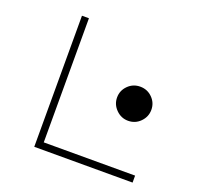

<svg xmlns="http://www.w3.org/2000/svg" viewBox="-122 -827 985 958"><g transform="rotate(20 370.0 -348.0)"><path d="M155 0V-696H192V-37H677V0ZM550 -463Q588 -463 614.5 -436.5Q641 -410 641 -373Q641 -336 614.5 -309Q588 -282 550 -282Q513 -282 486 -309Q459 -336 459 -373Q459 -410 485.5 -436.5Q512 -463 550 -463Z"/></g></svg>

Font: M Major Mono Display
Style: Regular
Weight: 400
Designer: Emre Parlak
Foundry: Emre Parlak
Version: Version 2.000; ttfautohint (v1.8) -l 8 -r 50 -G 200 -x 14 -D